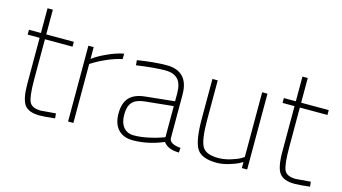

<svg xmlns="http://www.w3.org/2000/svg" viewBox="-77 -938 2177 1223"><g transform="rotate(15 1011.5 -326.5)"><path d="M325 -468H143V-206Q143 -91 159.5 -56.5Q176 -22 235 -22L333 -30L336 2Q270 10 235 10Q164 10 136 -26.5Q108 -63 108 -168V-468H29V-500H108V-663H143V-500H325Z M421 0V-500H456V-422Q486 -446 545.5 -473.5Q605 -501 654 -510V-474Q610 -465 560.5 -444Q511 -423 484 -406L456 -389V0Z M1081 -353V-65Q1085 -29 1156 -23L1154 8Q1081 8 1051 -34Q949 9 849 9Q787 9 752.5 -28Q718 -65 718 -133.5Q718 -202 751 -238Q784 -274 856 -281L1046 -301V-353Q1046 -417 1018.5 -446Q991 -475 935 -475Q878 -475 777 -462L746 -458L743 -491Q855 -509 935 -509Q1081 -509 1081 -353ZM1018 -54 1046 -64V-269L860 -250Q803 -244 779 -217Q755 -190 755 -136Q755 -82 779.5 -52.5Q804 -23 848 -23Q892 -23 941 -33.5Q990 -44 1018 -54Z M1567 -500H1602V0H1567V-40Q1558 -35 1543 -26.5Q1528 -18 1484.5 -4.5Q1441 9 1403 9Q1303 9 1271 -41.5Q1239 -92 1239 -240V-500H1274V-242Q1274 -110 1298 -66.5Q1322 -23 1403 -23Q1443 -23 1484 -35.5Q1525 -48 1546 -60L1567 -73Z M2006 -468H1824V-206Q1824 -91 1840.5 -56.5Q1857 -22 1916 -22L2014 -30L2017 2Q1951 10 1916 10Q1845 10 1817 -26.5Q1789 -63 1789 -168V-468H1710V-500H1789V-663H1824V-500H2006Z"/></g></svg>

Font: Titillium Web ExtraLight
Style: Regular
Weight: 275
Version: Version 1.002;PS 57.000;hotconv 1.0.70;makeotf.lib2.5.55311